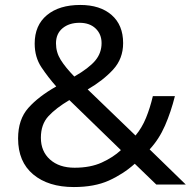

<svg xmlns="http://www.w3.org/2000/svg" viewBox="-20 -745 772 775"><path d="M304 -725Q384 -725 430.5 -684.5Q477 -644 477 -571Q477 -508 436.5 -464Q396 -420 334 -384L527 -198Q553 -229 569.5 -269.5Q586 -310 597 -357H686Q670 -293 646 -238Q622 -183 584 -142L730 0H611L524 -84Q477 -42 419 -16Q361 10 278 10Q175 10 114 -41Q53 -92 53 -186Q53 -263 94.5 -309.5Q136 -356 207 -396Q175 -432 147.5 -473Q120 -514 120 -569Q120 -643 169.5 -684Q219 -725 304 -725ZM301 -653Q259 -653 232.5 -631Q206 -609 206 -570Q206 -534 225 -503.5Q244 -473 280 -436Q339 -470 364.5 -500.5Q390 -531 390 -571Q390 -607 366 -630Q342 -653 301 -653ZM260 -341Q206 -309 175.5 -276Q145 -243 145 -189Q145 -134 182 -101Q219 -68 281 -68Q345 -68 391 -89Q437 -110 468 -139Z"/></svg>

Font: Noto IKEA Arabic
Style: Regular
Weight: 400
Designer: Monotype Design Team
Foundry: Monotype Imaging Inc.
Version: Version 1.200